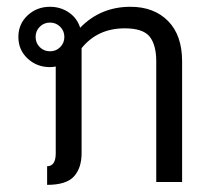

<svg xmlns="http://www.w3.org/2000/svg" viewBox="-20 -528 623 557"><path d="M116.7 8.3V-45.8Q141.7 -45.8 141.7 -83.3V-335Q131.7 -333.3 125 -333.3Q86.7 -333.3 60 -358.3Q33.3 -383.3 33.3 -420.8Q33.3 -458.3 60 -483.3Q86.7 -508.3 125 -508.3Q155.8 -508.3 180 -491.7Q204.2 -475 212.5 -447.5Q271.7 -508.3 358.3 -508.3Q426.7 -508.3 467.5 -467.1Q508.3 -425.8 508.3 -350V0H433.3V-350Q433.3 -397.5 414.2 -421.7Q395 -445.8 341.7 -445.8Q263.3 -445.8 216.7 -388.3V-83.3Q216.7 -40.8 194.6 -16.2Q172.5 8.3 116.7 8.3ZM154.6 -450.4Q142.5 -462.5 125 -462.5Q107.5 -462.5 95.4 -450.4Q83.3 -438.3 83.3 -420.8Q83.3 -403.3 95.4 -391.2Q107.5 -379.2 125 -379.2Q142.5 -379.2 154.6 -391.2Q166.7 -403.3 166.7 -420.8Q166.7 -438.3 154.6 -450.4Z"/></svg>

Font: BoonBaan
Style: Regular
Weight: 400
Designer: Sungsit Sawaiwan
Foundry: FontUni
Version: Version 2.0